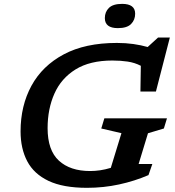

<svg xmlns="http://www.w3.org/2000/svg" viewBox="-20 -934 880 966"><path d="M433.5 -73.5Q457.5 -73.5 483.5 -77.2Q509.5 -81 537.5 -89.5L591 -264L489.5 -287.5L505 -338.5H820L804.5 -287.5L724.5 -263.5L677.5 -109H746.5L727 -53Q657.5 -23 579.2 -6Q501 11 417.5 11Q297.5 11 224 -24Q150.5 -59 117 -122.8Q83.5 -186.5 83.5 -273Q83.5 -402 138.2 -502.5Q193 -603 300.8 -660.5Q408.5 -718 568 -718Q612.5 -718 651 -712.5Q689.5 -707 723 -697.5L775 -745H834.5L764.5 -473.5H686.5L688.5 -603Q657.5 -619 622 -624.2Q586.5 -629.5 545.5 -629.5Q432.5 -629.5 360.2 -584.8Q288 -540 253.8 -463Q219.5 -386 219.5 -289Q219.5 -178 276.2 -125.8Q333 -73.5 433.5 -73.5ZM573 -792.5Q507.5 -792.5 507.5 -843Q507.5 -874 528 -894.2Q548.5 -914.5 594.5 -914.5Q660 -914.5 660 -865Q660 -834 639.5 -813.2Q619 -792.5 573 -792.5Z"/></svg>

Font: Newsreader Caption Medium
Style: Italic
Weight: 500
Italic angle: -17°
Designer: Hugues Gentile
Foundry: Production Type
Version: Version 1.001